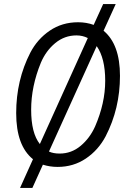

<svg xmlns="http://www.w3.org/2000/svg" viewBox="-20 -820 624 949"><path d="M265 5Q227 5 192 -6L140 109H79L143 -33Q60 -100 60 -261Q60 -424 130 -560Q165 -627 226 -668.5Q287 -710 366 -710Q407 -710 443 -697L490 -800H552L492 -668Q573 -601 573 -445Q573 -283 502 -146Q466 -78 404.5 -36.5Q343 5 265 5ZM358 -645Q299 -645 253 -607Q207 -569 182 -510Q134 -393 134 -277.5Q134 -162 177 -108L414 -632Q388 -645 358 -645ZM458 -592 222 -71Q243 -61 275 -61Q333 -61 378.5 -99Q424 -137 450 -195Q500 -310 500 -421Q500 -532 458 -592Z"/></svg>

Font: Gudea
Style: Italic
Weight: 400
Version: Version 1.002